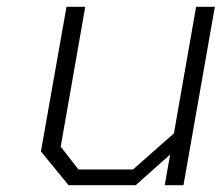

<svg xmlns="http://www.w3.org/2000/svg" viewBox="-20 -543 650 563"><path d="M181 0 100 -99 175 -523H230L158 -113L210 -46H370L490 -152L555 -523H610L518 0H463L479 -90L378 0Z"/></svg>

Font: Tomorrow Light
Style: Italic
Weight: 300
Italic angle: -10°
Designer: Tony de Marco, Monica Rizzolli
Foundry: Just in Type
Version: Version 2.002